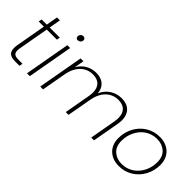

<svg xmlns="http://www.w3.org/2000/svg" viewBox="31 -1444 2153 2153"><g transform="rotate(45 1107.5 -367.0)"><path d="M144 -504 80 -145C77 -130 76 -114 76 -99C76 -28 113 0 193 0H261L268 -40H208C147 -40 122 -57 122 -105C122 -118 123 -132 126 -145L190 -504H350L357 -543H197L221 -681H175L151 -543H69L62 -504Z M425 0 522 -543H477L380 0ZM488 -695C488 -676 501 -664 520 -664C544 -664 567 -683 567 -710C567 -729 553 -742 534 -742C510 -742 488 -722 488 -695Z M635 0 687 -291V-289C712 -436 801 -515 913 -515C1004 -515 1056 -464 1056 -371C1056 -350 1054 -332 1051 -315L995 0H1039L1091 -290V-289C1116 -436 1205 -515 1317 -515C1408 -515 1460 -464 1460 -371C1460 -350 1458 -332 1455 -315L1399 0H1443L1500 -318C1504 -340 1506 -360 1506 -378C1506 -494 1437 -554 1330 -554C1233 -554 1144 -502 1100 -403C1091 -503 1025 -554 926 -554C838 -554 758 -511 711 -427L732 -543H687L590 0Z M1680 -51C1721 -12 1775 8 1843 8C1904 8 1959 -7 2008 -38C2106 -98 2165 -208 2165 -331C2165 -466 2072 -550 1940 -550C1879 -550 1824 -535 1775 -505C1676 -444 1618 -334 1618 -211C1618 -144 1639 -90 1680 -51ZM1698 -362C1743 -453 1828 -512 1933 -512C1986 -512 2031 -496 2066 -465C2101 -434 2119 -388 2119 -329C2119 -276 2108 -226 2085 -181C2039 -90 1953 -31 1849 -31C1796 -31 1752 -47 1717 -78C1682 -109 1664 -155 1664 -214C1664 -267 1675 -316 1698 -362Z"/></g></svg>

Font: Momo Neue ExtLt
Style: Italic
Weight: 200
Italic angle: -10°
Designer: Ninad Kale (Devanagari), Jonny Pinhorn (Latin)
Foundry: Indian Type Foundry
Version: 4.004